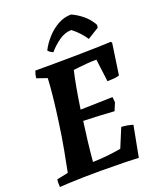

<svg xmlns="http://www.w3.org/2000/svg" viewBox="-160 -970 876 1071"><g transform="rotate(-20 278.0 -434.5)"><path d="M7 7Q6 -4 6 -15.5Q6 -27 8 -38L75 -52Q86 -105 99.5 -179Q113 -253 123 -325Q135 -409 142 -475.5Q149 -542 151 -587L90 -608Q92 -630 100 -650Q254 -650 373 -652Q492 -654 550 -657L556 -650L529 -465Q514 -460 495.5 -458.5Q477 -457 458 -457L441 -591Q417 -591 388.5 -589Q360 -587 336.5 -584Q313 -581 303 -580Q294 -543 283.5 -485.5Q273 -428 263 -359L454 -364L457 -332L438 -286Q394 -289 346.5 -291.5Q299 -294 255 -295Q247 -238 240 -178.5Q233 -119 228 -61Q276 -62 322.5 -67.5Q369 -73 396 -78L443 -191Q478 -189 511 -179L476 5Q447 3 384.5 1.5Q322 0 251 0Q196 0 147 1Q98 2 61 4Q24 6 7 7ZM230 -712Q224 -714 214 -720.5Q204 -727 201 -733Q220 -770 249.5 -802.5Q279 -835 316 -855.5Q353 -876 394 -876Q428 -861 459 -835.5Q490 -810 511 -772L509 -756L441 -714Q427 -735 408 -756Q389 -777 366 -794Q327 -794 291 -768Q255 -742 230 -712Z"/></g></svg>

Font: Labrada
Style: Bold Italic
Weight: 700
Italic angle: -7°
Designer: Mercedes Jáuregui
Foundry: Omnibus-Type Team
Version: Version 1.000; ttfautohint (v1.8.4.7-5d5b)